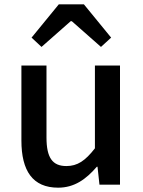

<svg xmlns="http://www.w3.org/2000/svg" viewBox="-20 -854 660 888"><path d="M249 14C324 14 378 -25 428 -83H431L440 0H535V-551H419V-168C374 -110 338 -86 287 -86C223 -86 195 -124 195 -218V-551H79V-204C79 -64 131 14 249 14ZM126 -680 172 -637 307 -756H312L447 -637L494 -680L368 -834H252Z"/></svg>

Font: Noto Sans CJK TC Medium
Style: Regular
Weight: 500
Designer: Ryoko NISHIZUKA 西塚涼子 (kana, bopomofo & ideographs); Paul D. Hunt (Latin, Greek & Cyrillic); Sandoll Communications 산돌커뮤니
Foundry: Adobe
Version: Version 2.004;hotconv 1.0.118;makeotfexe 2.5.65603